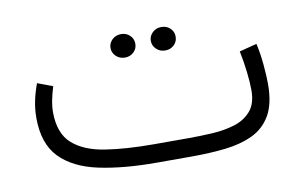

<svg xmlns="http://www.w3.org/2000/svg" viewBox="-54 -520 967 614"><g transform="rotate(-10 430.0 -212.5)"><path d="M523.9 0H410.2Q301.8 0 222.2 -17.1Q142.6 -34.2 99.1 -79.1Q55.7 -124 55.7 -207.5Q55.7 -236.3 61.5 -263.7Q67.4 -291 77.1 -316.9L126.5 -298.3Q120.1 -278.3 115.7 -256.8Q111.3 -235.4 111.3 -215.3Q111.8 -147 149.4 -113.8Q187 -80.6 254.2 -70.1Q321.3 -59.6 410.2 -59.6H524.4Q561.5 -59.6 600.8 -61.8Q640.1 -64 673.6 -74.2Q707 -84.5 727.8 -108.4Q748.5 -132.3 748.5 -175.8Q748.5 -200.2 744.6 -234.1Q740.7 -268.1 733.4 -304.2L790 -318.8Q797.4 -286.1 800.8 -249Q804.2 -211.9 804.2 -186Q804.2 -122.6 782.5 -85Q760.7 -47.4 721.9 -29.3Q683.1 -11.2 632.6 -5.6Q582 0 523.9 0ZM459 -386.7Q459 -402.3 470.7 -413.6Q482.4 -424.8 499.5 -424.8Q516.6 -424.8 528.1 -413.8Q539.6 -402.8 539.6 -386.7Q539.6 -370.6 528.1 -359.6Q516.6 -348.6 499.5 -348.6Q482.4 -348.6 470.7 -359.9Q459 -371.1 459 -386.7ZM328.1 -386.7Q328.1 -402.3 339.8 -413.6Q351.6 -424.8 368.7 -424.8Q385.7 -424.8 397.2 -413.8Q408.7 -402.8 408.7 -386.7Q408.7 -370.6 397.2 -359.6Q385.7 -348.6 368.7 -348.6Q351.6 -348.6 339.8 -359.9Q328.1 -371.1 328.1 -386.7Z"/></g></svg>

Font: Vazirmatn RD UI ExtraLight
Style: Regular
Weight: 200
Designer: Saber Rastikerdar
Foundry: Saber Rastikerdar
Version: Version 33.003